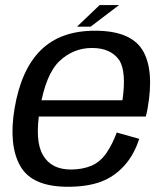

<svg xmlns="http://www.w3.org/2000/svg" viewBox="-20 -717 639 742"><path d="M242 4.8 253.9 -61.9Q178.1 -61.9 146.1 -117.4Q113.4 -172.1 134.4 -297.5Q156.5 -430.5 210.3 -481.3Q263.9 -531.6 335.5 -531.6Q408.9 -531.6 441.7 -483.3Q468.9 -438.3 453.2 -329.6H129.2L118.2 -266.6H543.2Q547.8 -281.7 550.6 -299Q576.7 -447.6 530.9 -523.2Q484.8 -598.3 347.1 -598.3Q213.7 -598.3 137.5 -523Q61.5 -447.8 36.2 -297.7Q12.7 -155.6 58.5 -75.1Q104 4.8 242 4.8ZM253.9 -61.9 242 4.8Q317.4 4.8 370 -14.7Q421.9 -34.1 460.6 -77.1Q498.6 -119.4 517.9 -180.5L431.1 -204.8Q415.2 -161.2 391.6 -126Q367.3 -91 332.9 -76.3Q297.4 -61.9 253.9 -61.9ZM277.7 -614H330.3L439.9 -697.3H364.9Z"/></svg>

Font: Anybody Thin
Style: Italic
Weight: 100
Italic angle: -10°
Designer: Tyler Finck
Foundry: Etcetera Type Company
Version: Version 1.114;gftools[0.9.25]